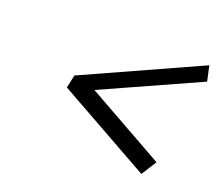

<svg xmlns="http://www.w3.org/2000/svg" viewBox="-81 -662 750 654"><g transform="rotate(20 294.0 -335.5)"><path d="M156 -359 146 -312 485 -122 520 -177 237 -336 588 -494 576 -549Z"/></g></svg>

Font: LT Wave Text Light Italic
Style: Regular
Weight: 300
Designer: Daniel Lyons
Version: Version 2.5 (Glyphs App)